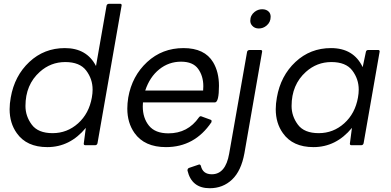

<svg xmlns="http://www.w3.org/2000/svg" viewBox="-20 -770 2074 1018"><path d="M231 10Q121 10 69 -64Q31 -117 31 -191Q31 -220 37 -253Q57 -368 135.5 -441.5Q214 -515 324 -515Q440 -515 489 -420L545 -740Q547 -749 558 -750H617Q625 -750 625 -742L497 -11Q495 -1 485 0H433Q424 0 424 -8L435 -92Q351 10 231 10ZM259 -64Q336 -64 394 -116Q452 -168 467 -253Q471 -275 471 -295Q471 -351 437 -396Q403 -441 326 -441Q249 -441 191 -389Q115 -321 115 -208Q115 -154 148.5 -109Q182 -64 259 -64Z M860 10Q746 10 693 -65Q655 -119 655 -194Q655 -222 660 -253Q680 -367 760 -441Q840 -515 953 -515Q1065 -515 1110 -440Q1141 -388 1141 -315Q1141 -229 1120 -227H738L737 -206Q737 -144 770 -103.5Q803 -63 873 -63Q976 -63 1035 -148Q1039 -154 1045 -154Q1047 -154 1097 -135Q1102 -133 1102 -129L1101 -122Q1012 10 860 10ZM1057 -290 1058 -313Q1058 -367 1030.5 -405Q1003 -443 940 -443Q875 -443 824.5 -402.5Q774 -362 750 -290Z M1352 -619Q1330 -619 1317 -634Q1307 -645 1307 -660Q1307 -689 1330 -707Q1348 -721 1370 -721Q1393 -721 1406 -707Q1415 -697 1415 -681Q1415 -652 1393 -634Q1375 -619 1352 -619ZM1092 228Q996 228 974 134Q974 123 983 120L1036 102Q1042 102 1045 109Q1055 154 1103 154Q1176 154 1195 45L1290 -495Q1292 -504 1303 -505H1362Q1370 -505 1370 -497L1276 42Q1259 136 1210.5 182Q1162 228 1092 228Z M1642 10Q1532 10 1480 -64Q1442 -117 1442 -191Q1442 -220 1448 -253Q1468 -368 1546.5 -441.5Q1625 -515 1735 -515Q1855 -515 1903 -414L1920 -495Q1922 -505 1933 -505H1985Q1993 -505 1993 -497L1908 -11Q1906 -1 1896 0H1844Q1835 0 1835 -8L1846 -92Q1762 10 1642 10ZM1670 -64Q1747 -64 1805 -116Q1863 -168 1878 -253Q1882 -275 1882 -295Q1882 -351 1848 -396Q1814 -441 1737 -441Q1660 -441 1602 -389Q1526 -321 1526 -208Q1526 -154 1559.5 -109Q1593 -64 1670 -64Z"/></svg>

Font: YamahaIndonesia935. App
Style: Italic
Weight: 400
Italic angle: -10°
Designer: Dalton Maag Ltd
Foundry: Dalton Maag Ltd
Version: Version 1.002; January 01, 2024; Regular/Italic